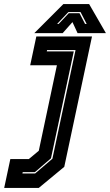

<svg xmlns="http://www.w3.org/2000/svg" viewBox="-94 -718 537 938"><path d="M-73.5 200 -43.5 59H47L95.5 18.5L184 -399H53.5L83.5 -540H355.5L220 97L95.5 200ZM15.5 129.5H77.5L162 57.5L275 -473.5H136L134.5 -467H266.5L155 55.5L76.5 123H17ZM215.5 -698H341.5L423.5 -556H285L260 -610L212 -556H73.5ZM240 -659 185 -601H192.5L242 -653.5H294.5L321.5 -601H329.5L299.5 -659Z"/></svg>

Font: Tourney Condensed ExtraBold
Style: Italic
Weight: 800
Width: 3
Italic angle: -12°
Designer: Tyler Finck
Foundry: Etcetera Type Co
Version: Version 1.010; ttfautohint (v1.8.3)